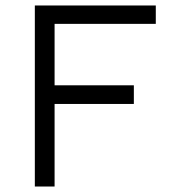

<svg xmlns="http://www.w3.org/2000/svg" viewBox="-20 -680 625 700"><path d="M548 -593H179V-369H468V-301H179V0H107V-660H548Z"/></svg>

Font: Kantumruy Pro
Style: Regular
Weight: 400
Designer: Sovichet Tep
Foundry: Sovichet Tep
Version: Version 1.002